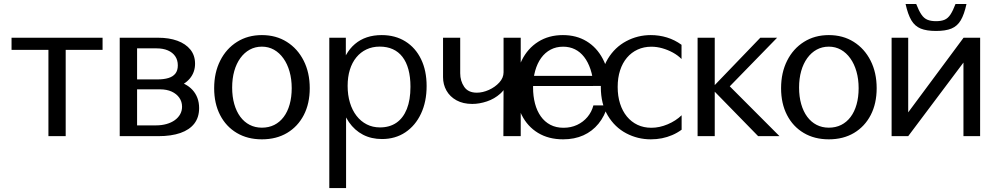

<svg xmlns="http://www.w3.org/2000/svg" viewBox="-20 -690 5039 973"><path d="M225.4 0V-489.5L319.2 -437.2H38.5V-498.8H499.8V-437.2H219.1L312.9 -489.5V0Z M586.7 0V-498.8H781.6Q836.8 -498.8 878.9 -483.5Q921 -468.1 944.8 -438.7Q968.5 -409.3 968.5 -367.2Q968.5 -324 942.2 -292.3Q915.8 -260.7 866.2 -244.8L866.5 -280.2Q894.3 -275.1 916.8 -263.5Q939.3 -251.9 955.5 -234.3Q971.7 -216.6 980.4 -193.5Q989.1 -170.4 989.1 -142.2Q989.1 -95.5 964.8 -63.8Q940.4 -32.2 894.3 -16.1Q848.2 0 781.9 0ZM674.7 -4.2 612.7 -54.6H769.7Q799.4 -54.6 823.7 -61.5Q848 -68.3 865.6 -80.9Q883.2 -93.6 892.9 -110.9Q902.6 -128.2 902.6 -149.2Q902.6 -174.8 888.7 -194.6Q874.9 -214.4 849.9 -225.9Q824.9 -237.3 790.8 -237.3H650.5L674.7 -278.2ZM674.7 -246.2 655.5 -287.6H778.4Q810.3 -287.6 833.4 -294.6Q856.5 -301.6 868.8 -317.2Q881.1 -332.8 881.1 -358.8Q881.1 -385.7 867.9 -405Q854.7 -424.2 830.6 -434.6Q806.6 -444.9 773.9 -444.9H603.5L674.7 -492.1Z M1307.2 16.1Q1234.4 16.1 1180 -16.3Q1125.5 -48.6 1095.4 -107Q1065.3 -165.3 1065.3 -243.1Q1065.3 -322 1096 -382.7Q1126.6 -443.5 1181.3 -477.8Q1235.9 -512.2 1307.2 -512.2Q1378.9 -512.2 1433.5 -477.8Q1488.1 -443.5 1518.9 -382.7Q1549.7 -322 1549.7 -243.1Q1549.7 -165.5 1519.6 -107.1Q1489.4 -48.8 1434.9 -16.3Q1380.4 16.1 1307.2 16.1ZM1307.2 -43Q1341.9 -43 1369.9 -56.9Q1397.8 -70.9 1417.6 -97.3Q1437.4 -123.6 1447.8 -160.6Q1458.3 -197.6 1458.3 -243.1Q1458.3 -289.2 1447.3 -327.6Q1436.4 -366 1416.2 -394.2Q1396.1 -422.5 1368.4 -438.1Q1340.6 -453.6 1307.2 -453.6Q1273.6 -453.6 1245.9 -438.6Q1218.3 -423.5 1198.1 -395.7Q1178 -368 1167.2 -330Q1156.5 -292 1156.5 -246.2Q1156.5 -200.2 1167.2 -162.7Q1177.9 -125.1 1197.7 -98.3Q1217.5 -71.6 1245.2 -57.3Q1272.9 -43 1307.2 -43Z M1648.8 263V-498.8H1732.6V-314.4L1704.8 -334.3Q1725.4 -421.9 1778.8 -467Q1832.1 -512.2 1914.3 -512.2Q1983.1 -512.2 2034.4 -480.1Q2085.7 -448.1 2113.8 -390.1Q2142 -332 2142 -254.2Q2142 -174.6 2113.5 -114Q2085 -53.4 2034.2 -19.4Q1983.3 14.6 1915.5 14.6Q1862 14.6 1819.7 -7.3Q1777.3 -29.3 1748.3 -71.1Q1719.3 -112.8 1705.8 -173L1733.8 -193.1V263ZM1905.5 -44.3Q1954.5 -44.3 1989 -68Q2023.5 -91.8 2041.8 -137.8Q2060.1 -183.8 2060.1 -250.2Q2060.1 -300.1 2049.7 -338.1Q2039.4 -376.1 2019.5 -401.8Q1999.6 -427.6 1970.6 -440.7Q1941.7 -453.8 1904.3 -453.8Q1867.2 -453.8 1837.2 -439.6Q1807.3 -425.5 1785.8 -399.3Q1764.3 -373.1 1753 -336.5Q1741.7 -300 1741.7 -254.8Q1741.7 -208.2 1753.4 -169.6Q1765.1 -130.9 1786.9 -102.9Q1808.6 -74.9 1838.7 -59.6Q1868.7 -44.3 1905.5 -44.3Z M2531 0 2532.2 -338.4 2555.1 -284.2Q2545.5 -242.3 2515.6 -215.6Q2485.8 -188.9 2447.5 -176.1Q2409.1 -163.3 2373.3 -163.3Q2326.7 -163.3 2293.4 -181.6Q2260.1 -199.9 2242.6 -230.9Q2225.2 -261.8 2225.2 -299.3V-498.8H2312.2V-318.7Q2312.2 -279.7 2332.4 -250Q2352.6 -220.3 2396.4 -220.3Q2425.9 -220.3 2457.4 -234.3Q2488.8 -248.4 2510.3 -271.9Q2531.9 -295.5 2531.9 -323.7V-498.8H2618.9V0Z M2833.7 16.1Q2760.4 16.1 2706.7 -16.4Q2652.9 -49 2623.6 -107.7Q2594.3 -166.4 2594.3 -244.1Q2594.3 -323.7 2624 -384.1Q2653.8 -444.5 2707.4 -478.3Q2761.1 -512.2 2832.7 -512.2Q2900.9 -512.2 2952.3 -481.1Q3003.8 -450.1 3034.4 -392.5Q3065 -335 3070.3 -254.4H2988.3Q2984.8 -301.9 2972.4 -338.9Q2960 -375.9 2940.1 -401.5Q2920.3 -427 2893.5 -440.2Q2866.6 -453.4 2833.7 -453.4Q2798.6 -453.4 2770.5 -438.6Q2742.4 -423.8 2722.6 -396.6Q2702.8 -369.3 2692.1 -331.2Q2681.4 -293 2681.4 -246.5Q2681.4 -202.5 2691.3 -165Q2701.2 -127.6 2720.7 -100.2Q2740.1 -72.8 2769 -57.6Q2797.9 -42.5 2835.7 -42.5Q2873.6 -42.5 2904.7 -57.1Q2935.8 -71.7 2957.2 -97.3Q2978.6 -123 2987.2 -156H3059.9Q3044.4 -101.5 3013 -63.1Q2981.6 -24.6 2936.4 -4.2Q2891.2 16.1 2833.7 16.1ZM2661.1 -254.1 2649.7 -305.4H3047.9L3049.1 -254.4Z M3278.1 16.1Q3211.4 16.1 3153.5 -14.5Q3095.7 -45 3060.2 -104.2Q3024.8 -163.4 3024.8 -249.2Q3024.8 -333.1 3060.3 -391.8Q3095.8 -450.5 3153.6 -481.3Q3211.4 -512.2 3278 -512.2Q3320.3 -512.2 3359.9 -500.1Q3399.4 -488 3433.8 -463V-390.9Q3415.2 -409.8 3389.7 -423.7Q3364.3 -437.5 3336.4 -445.4Q3308.5 -453.3 3281.1 -453.3Q3242.7 -453.3 3211.3 -438.8Q3179.9 -424.4 3157.2 -397.6Q3134.5 -370.8 3122.4 -333.3Q3110.2 -295.8 3110.2 -249.3Q3110.2 -202.9 3122.3 -165Q3134.4 -127 3156.9 -99.6Q3179.4 -72.2 3210.8 -57.3Q3242.2 -42.5 3280.9 -42.5Q3322 -42.5 3363.6 -60.1Q3405.3 -77.8 3434.3 -105.9V-32.7Q3411.6 -16.1 3386.5 -5.4Q3361.4 5.3 3334.5 10.7Q3307.6 16.1 3278.1 16.1Z M3515.2 0V-498.8H3602.1V0ZM3655.7 -229.4 3591.9 -248.2 3833 -498.8H3918.2ZM3822.1 0 3583.9 -243.9 3670.9 -259.9 3930.3 0Z M4180.2 16.1Q4107.4 16.1 4053 -16.3Q3998.5 -48.6 3968.4 -107Q3938.3 -165.3 3938.3 -243.1Q3938.3 -322 3969 -382.7Q3999.6 -443.5 4054.3 -477.8Q4108.9 -512.2 4180.2 -512.2Q4251.9 -512.2 4306.5 -477.8Q4361.1 -443.5 4391.9 -382.7Q4422.7 -322 4422.7 -243.1Q4422.7 -165.5 4392.6 -107.1Q4362.4 -48.8 4307.9 -16.3Q4253.4 16.1 4180.2 16.1ZM4180.2 -43Q4214.9 -43 4242.9 -56.9Q4270.8 -70.9 4290.6 -97.3Q4310.4 -123.6 4320.8 -160.6Q4331.3 -197.6 4331.3 -243.1Q4331.3 -289.2 4320.3 -327.6Q4309.4 -366 4289.2 -394.2Q4269.1 -422.5 4241.4 -438.1Q4213.6 -453.6 4180.2 -453.6Q4146.6 -453.6 4118.9 -438.6Q4091.3 -423.5 4071.1 -395.7Q4051 -368 4040.2 -330Q4029.5 -292 4029.5 -246.2Q4029.5 -200.2 4040.2 -162.7Q4050.9 -125.1 4070.7 -98.3Q4090.5 -71.6 4118.2 -57.3Q4145.9 -43 4180.2 -43Z M4498.4 0V-498.8H4582.5V-78.4L4550.1 -76.9L4863.1 -498.8H4947.1L4946.9 0H4862.5V-404.6L4900.1 -423L4582.5 0ZM4723.5 -533.1Q4675.7 -533.1 4645.9 -545.2Q4616.1 -557.4 4598.5 -587.1Q4580.9 -616.8 4569.2 -669.6H4623.1Q4636.5 -635.3 4649.4 -616.4Q4662.2 -597.4 4679.6 -590.1Q4697 -582.7 4723.5 -582.7Q4750.4 -582.7 4767.2 -590.1Q4784.1 -597.4 4796.6 -616.4Q4809.1 -635.3 4822.2 -669.6H4877.8Q4866.4 -616.8 4848.8 -587.1Q4831.1 -557.4 4801.4 -545.2Q4771.7 -533.1 4723.5 -533.1Z"/></svg>

Font: Russolo 10pt ExtraLight
Style: Regular
Weight: 200
Designer: Micah Stupak-Hahn
Version: Version 1.000